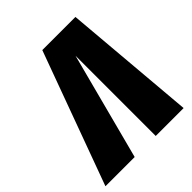

<svg xmlns="http://www.w3.org/2000/svg" viewBox="-250 -822 948 948"><g transform="rotate(-45 224.0 -348.0)"><path d="M428.2 -695.8 487.8 0H293V-560.1L146 0H-58.1L196.8 -695.8Z"/></g></svg>

Font: Fira Sans Compressed Heavy
Style: Italic
Weight: 900
Width: 3
Italic angle: -8°
Designer: Carrois Corporate & Edenspiekermann AG
Foundry: Carrois Corporate GbR & Edenspiekermann AG
Version: Version 4.203;PS 004.203;hotconv 1.0.88;makeotf.lib2.5.64775